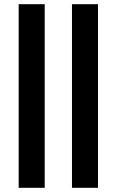

<svg xmlns="http://www.w3.org/2000/svg" viewBox="-20 -790 556 915"><path d="M69 -770H193V105H69ZM323 -770H447V105H323Z"/></svg>

Font: Bounded
Style: Regular
Weight: 400
Designer: Vlad Churkin
Version: Version 1.0